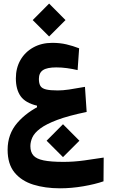

<svg xmlns="http://www.w3.org/2000/svg" viewBox="-20 -709 626 1046"><path d="M306.6 316.9Q226.1 316.9 161.6 296.9Q97.2 276.9 59.3 231Q21.5 185.1 21.5 106.9Q21.5 21.5 74.2 -39.6Q127 -100.6 210.9 -139.2L214.8 -114.7L181.6 -115.7V-133.3Q118.2 -148.4 92.3 -185.1Q66.4 -221.7 66.4 -282.2Q66.4 -338.4 91.3 -381.8Q116.2 -425.3 161.1 -450.4Q206.1 -475.6 265.1 -475.6Q306.6 -475.6 342 -467.3Q377.4 -459 411.1 -445.8L402.8 -327.1Q373 -334 344.2 -337.9Q315.4 -341.8 286.6 -341.8Q236.3 -341.8 214.1 -326.9Q191.9 -312 191.9 -278.8Q191.9 -254.4 200.2 -240.7Q208.5 -227.1 231 -221.7Q253.4 -216.3 294.9 -216.3Q321.8 -216.3 355.7 -221.2Q389.6 -226.1 442.9 -235.8L452.1 -99.1Q352.5 -78.6 291.7 -55.7Q231 -32.7 199.2 -8.8Q167.5 15.1 156.5 39.3Q145.5 63.5 145.5 87.4Q145.5 119.1 161.9 137.9Q178.2 156.7 217.8 164.8Q257.3 172.9 326.2 172.9Q382.3 172.9 439 165Q495.6 157.2 544.9 149.4L543.9 278.8Q497.6 294.9 433.1 305.9Q368.7 316.9 306.6 316.9ZM247.6 -510.3 158.2 -599.6 247.6 -689.5 336.9 -599.6ZM323.2 147 233.9 57.6 323.2 -32.2 412.6 57.6Z"/></svg>

Font: Cascadia Code
Style: Regular
Weight: 400
Monospace: yes
Designer: Aaron Bell
Foundry: Saja Typeworks
Version: Version 2106.017